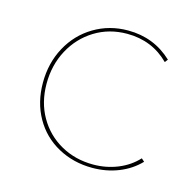

<svg xmlns="http://www.w3.org/2000/svg" viewBox="-71 -481 566 557"><g transform="rotate(15 212.5 -203.0)"><path d="M49 -199Q49 -258 75 -306Q101 -354 147 -381.5Q193 -409 249 -409Q327 -409 382 -357L375 -348Q324 -399 249 -399Q195 -399 152 -372.5Q109 -346 84.5 -300.5Q60 -255 60 -199Q60 -143 85 -99.5Q110 -56 153.5 -31.5Q197 -7 251 -7Q290 -7 324.5 -21Q359 -35 383 -61L392 -53Q366 -26 329.5 -11.5Q293 3 251 3Q194 3 147.5 -22.5Q101 -48 75 -94Q49 -140 49 -199Z"/></g></svg>

Font: Ysabeau Hairline
Style: Regular
Weight: 100
Designer: Christian Thalmann (Catharsis Fonts)
Version: Version 0.003